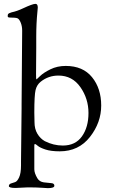

<svg xmlns="http://www.w3.org/2000/svg" viewBox="-20 -776 584 996"><path d="M92 -236V-214L89 62V82C89 109.3 85.7 130.2 79 144.5C72.3 158.8 65.2 167 57.5 169C49.8 171 42.7 173.3 36 176C29.3 178.7 26 183.2 26 189.5C26 195.8 37.7 199 61 199L124 196C154.7 196 178.7 196.7 196 198C213.3 199.3 224 200 228 200C250.7 200 262 195.8 262 187.5C262 179.2 256.7 174.7 246 174C235.3 173.3 222.5 172 207.5 170C192.5 168 181.3 161 174 149C163.3 131 158 115.3 158 102V-21C158 -26.3 159.2 -29 161.5 -29C163.8 -29 168.7 -25.8 176 -19.5C183.3 -13.2 196.5 -6.8 215.5 -0.5C234.5 5.8 259.3 9 290 9C355.3 9 407.5 -15.8 446.5 -65.5C485.5 -115.2 505 -169.5 505 -228.5C505 -287.5 489.2 -336.5 457.5 -375.5C425.8 -414.5 380.3 -434 321 -434C291.7 -434 265.2 -428.2 241.5 -416.5C217.8 -404.8 200 -393.2 188 -381.5C176 -369.8 169.5 -364 168.5 -364C167.5 -364 167 -373.3 167 -392L168 -529V-585C168 -631.7 170 -674.7 174 -714C175.3 -726.7 176 -734.3 176 -737C176 -749.7 172 -756 164 -756C154 -756 132.7 -748.3 100 -733C79.3 -723 59.3 -716 40 -712C35.3 -710.7 31.3 -709.2 28 -707.5C24.7 -705.8 22.5 -704 21.5 -702C20.5 -700 20 -696.7 20 -692C20 -687.3 23.7 -685 31 -685C51.7 -685 65 -683.7 71 -681C77 -678.3 82.5 -670.8 87.5 -658.5C92.5 -646.2 95 -632.3 95 -617ZM158 -192C158 -252 160.2 -291 164.5 -309C168.8 -327 177.7 -341.3 191 -352C217.7 -373.3 248.3 -384 283 -384C331 -384 369 -364 397 -324C425 -284 439 -239.3 439 -190C439 -140.7 427.7 -100.2 405 -68.5C382.3 -36.8 349.3 -21 306 -21C273.3 -21 242 -28.7 212 -44C196.7 -52.7 184 -65.3 174 -82C164 -98.7 159 -118.7 159 -142Z"/></svg>

Font: Sorts Mill Goudy
Style: Regular
Weight: 400
Version: Version 003.101